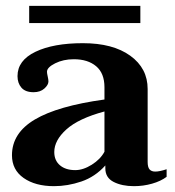

<svg xmlns="http://www.w3.org/2000/svg" viewBox="-20 -628 601 658"><path d="M80 -608H461V-549H80ZM21 -96Q21 -172 99.5 -218.5Q178 -265 338 -287V-329Q338 -377 309.5 -401Q281 -425 233 -425Q197 -425 169 -411Q141 -397 141 -382Q141 -377 143.5 -366Q146 -355 146 -349Q146 -337 132 -324.5Q118 -312 95 -312Q67 -312 53.5 -327.5Q40 -343 40 -367Q40 -421 101.5 -450.5Q163 -480 264 -480Q367 -480 426.5 -437Q486 -394 486 -323V-73Q486 -55 492.5 -47.5Q499 -40 512 -40Q527 -40 551 -48V-22Q531 -7 501 1.5Q471 10 439 10Q398 10 369.5 -4.5Q341 -19 341 -51V-61Q306 -22 259 -6Q212 10 165 10Q101 10 61 -18Q21 -46 21 -96ZM338 -108V-246Q249 -222 207.5 -184.5Q166 -147 166 -107Q166 -78 185.5 -61.5Q205 -45 238 -45Q265 -45 294.5 -63.5Q324 -82 338 -108Z"/></svg>

Font: Taviraj SemiBold
Style: Regular
Weight: 600
Designer: Katatrad Team
Foundry: CadsonDemak
Version: Version 1.001